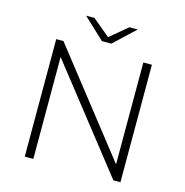

<svg xmlns="http://www.w3.org/2000/svg" viewBox="-124 -990 1062 1105"><g transform="rotate(15 407.0 -437.5)"><path d="M122 0V-700H165L641 -93V-700H692V0H650L173 -607V0ZM379 -757 253 -875H303L407 -788L511 -875H561L435 -757Z"/></g></svg>

Font: Montserrat Light
Style: Regular
Weight: 300
Designer: Julieta Ulanovsky
Foundry: Julieta Ulanovsky
Version: Version 9.000; ttfautohint (v1.8.4.7-5d5b)